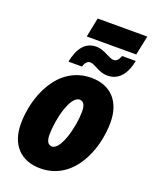

<svg xmlns="http://www.w3.org/2000/svg" viewBox="-163 -974 848 1072"><g transform="rotate(20 261.0 -438.0)"><path d="M204 -771H498L522 -886H227ZM156 -604H237C243 -630 258 -642 272 -642C302 -642 333 -605 386 -605C440 -605 489 -638 508 -736H427C417 -709 405 -699 389 -699C360 -699 323 -736 276 -736C206 -736 172 -683 156 -604ZM211 10C408 10 493 -200 493 -365C493 -487 425 -563 309 -563C107 -563 25 -346 25 -188C25 -64 94 10 211 10ZM231 -127C207 -127 196 -148 196 -185C196 -275 232 -426 288 -426C312 -426 323 -406 323 -367C323 -279 284 -127 231 -127Z"/></g></svg>

Font: Noto Sans Condensed Black
Style: Italic
Weight: 900
Width: 3
Italic angle: -12°
Designer: Monotype Design Team
Foundry: Monotype Imaging Inc.
Version: Version 2.013